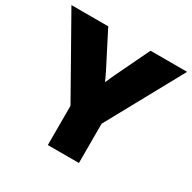

<svg xmlns="http://www.w3.org/2000/svg" viewBox="-160 -889 1051 1050"><g transform="rotate(30 365.0 -364.0)"><path d="M271 0V-248L0 -727.5H232.4L336.9 -523.4Q345.7 -506.3 354 -489Q362.3 -471.7 370.1 -454.1Q377.4 -471.7 385.3 -489Q393.1 -506.3 401.4 -523.4L499.5 -727.5H730.5L467.3 -248V0Z"/></g></svg>

Font: Inter Display Black
Style: Regular
Weight: 900
Designer: Rasmus Andersson
Foundry: rsms
Version: Version 4.000;git-a52131595